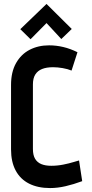

<svg xmlns="http://www.w3.org/2000/svg" viewBox="-20 -942 467 974"><path d="M344 -795 216 -922 83 -794 135 -743 216 -825 291 -744ZM343 -584 373 -677Q337 -695 301 -703.5Q265 -712 229 -712Q174 -712 130.5 -689.5Q87 -667 61.5 -622Q36 -577 36 -511V-184Q36 -121 59.5 -77Q83 -33 127.5 -10.5Q172 12 234 12Q272 12 313 2.5Q354 -7 397 -23L381 -128Q376 -127 353.5 -120Q331 -113 301 -107Q271 -101 240 -101Q210 -101 189.5 -109.5Q169 -118 158 -136.5Q147 -155 147 -186V-514Q147 -545 159 -564Q171 -583 193.5 -592Q216 -601 249 -601Q272 -601 298 -596.5Q324 -592 343 -584Z"/></svg>

Font: Advent Pro
Style: Regular
Weight: 400
Designer: VivaRado, Andreas Kalpakidis
Foundry: VivaRado, Andreas Kalpakidis
Version: Version 3.000